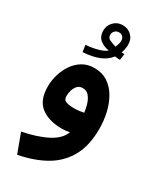

<svg xmlns="http://www.w3.org/2000/svg" viewBox="-240 -788 948 1134"><g transform="rotate(30 234.5 -221.5)"><path d="M330.6 -522.9Q321.3 -523.4 314 -523.9Q306.6 -524.4 295.4 -525.9Q269 -491.2 223.9 -473.4Q178.7 -455.6 116.7 -452.1L109.4 -497.6Q154.8 -501.5 191.2 -511.7Q227.5 -522 246.1 -537.6Q213.4 -541.5 186 -562Q158.7 -582.5 158.7 -625Q158.7 -659.2 183.1 -684.1Q207.5 -709 243.7 -709Q279.8 -709 304 -685.5Q328.1 -662.1 328.1 -624.5Q328.1 -596.7 317.4 -566.9Q326.2 -565.4 336.4 -564.9ZM269 -577.6Q273.9 -588.9 277.6 -601.3Q281.2 -613.8 281.2 -624Q281.2 -641.1 271 -651.1Q260.7 -661.1 245.6 -661.1Q228 -661.1 217.3 -649.2Q206.5 -637.2 206.5 -623Q206.5 -602.1 225.8 -593Q245.1 -584 269 -577.6ZM429.2 -108.4Q429.2 5.9 387 81.5Q344.7 157.2 267.6 201.7Q190.4 246.1 85 266.1L36.6 135.7Q136.2 116.7 203.4 81.5Q270.5 46.4 288.6 -4.9Q276.4 -2.4 263.2 -0.7Q250 1 239.3 1Q146.5 1 93.3 -40Q40 -81.1 40 -174.8Q40 -213.9 51.8 -254.6Q63.5 -295.4 86.9 -329.8Q110.4 -364.3 145 -385.3Q179.7 -406.2 225.6 -406.2Q278.3 -406.2 316.7 -380.9Q355 -355.5 379.9 -313Q404.8 -270.5 417 -217.3Q429.2 -164.1 429.2 -108.4ZM237.3 -139.6Q258.3 -139.6 275.6 -142.1Q293 -144.5 304.2 -147Q301.3 -171.9 293 -200.2Q284.7 -228.5 268.3 -248.8Q252 -269 224.6 -269Q201.2 -269 187.7 -253.4Q174.3 -237.8 168.9 -216.8Q163.6 -195.8 163.6 -180.2Q163.6 -153.8 184.8 -146.7Q206.1 -139.6 237.3 -139.6Z"/></g></svg>

Font: Vazirmatn UI ExtraBold
Style: Regular
Weight: 800
Designer: Saber Rastikerdar
Foundry: Saber Rastikerdar
Version: Version 33.003